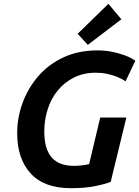

<svg xmlns="http://www.w3.org/2000/svg" viewBox="-20 -973 729 1006"><path d="M351 13Q211 13 140.5 -64.5Q70 -142 70 -275Q70 -356 98 -433Q126 -510 179.5 -572.5Q233 -635 311.5 -672Q390 -709 492 -709Q530 -709 565.5 -702Q601 -695 632.5 -683.5Q664 -672 689 -655L638 -547Q619 -560 594.5 -570Q570 -580 541.5 -586Q513 -592 482 -592Q418 -592 368 -567Q318 -542 283 -499.5Q248 -457 230 -401Q212 -345 212 -283Q212 -193 250.5 -148.5Q289 -104 367 -104Q389 -104 409 -106.5Q429 -109 447 -113L505 -357H642L560 -20Q529 -8 477 2.5Q425 13 351 13ZM440 -738 387 -796 548 -953 616 -872Z"/></svg>

Font: Ubuntu Sans
Style: Bold Italic
Weight: 700
Italic angle: -13.5°
Designer: Dalton Maag Ltd
Foundry: Dalton Maag Ltd
Version: Version 1.006